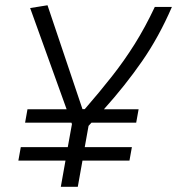

<svg xmlns="http://www.w3.org/2000/svg" viewBox="-20 -720 683 740"><path d="M76.7 -247.1 85.9 -298.8H236.8L96.2 -689L163.1 -699.7L297.9 -299.3H306.6Q363.8 -365.2 411.1 -425.3Q458.5 -485.4 499 -550Q539.6 -614.7 576.7 -693.4H642.6Q592.3 -577.1 527.3 -483.6Q462.4 -390.1 380.4 -298.8H514.2L504.9 -247.1H332.5Q327.1 -241.2 321.3 -234.9L306.6 -152.8H488.3L479 -101.1H297.9L279.8 0H214.4L232.4 -101.1H50.8L60.1 -152.8H241.2L257.3 -241.7L255.4 -247.1Z"/></svg>

Font: Cascadia Code PL Light
Style: Italic
Weight: 300
Italic angle: -10°
Monospace: yes
Designer: Aaron Bell
Foundry: Saja Typeworks
Version: Version 2404.023; ttfautohint (v1.8.4)